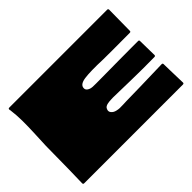

<svg xmlns="http://www.w3.org/2000/svg" viewBox="-120 -882 1134 1134"><g transform="rotate(-45 447.5 -314.5)"><path d="M863 -166Q863 -158 864 -118.5Q865 -79 866 -43.5Q867 -8 867 -8Q867 0 858 0H33Q25 0 25 -9Q28 -89 30 -316Q31 -345 34 -408.5Q37 -472 36.5 -520.5Q36 -569 30 -614Q29 -615 29 -616.5Q29 -618 29 -619Q27 -629 37 -629H855Q861 -629 863 -622L861 -446Q861 -438 853 -438Q667 -437 630 -438Q526 -442 477 -435Q431 -428 429 -401Q427 -380 453 -371Q467 -366 501 -367Q518 -367 575 -367.5Q632 -368 690 -368.5Q748 -369 799 -369Q850 -369 853 -369Q861 -369 861 -361Q863 -254 863 -242Q863 -234 854 -234Q742 -233 714 -234Q697 -234 649.5 -235Q602 -236 562 -237Q522 -238 512 -238Q509 -238 498 -237.5Q487 -237 480.5 -236.5Q474 -236 465 -234Q456 -232 449.5 -228Q443 -224 440 -217Q431 -200 442 -186.5Q453 -173 472 -169Q484 -166 496 -165.5Q508 -165 528 -166Q548 -167 552 -167Q642 -168 854 -174Q863 -174 863 -166Z"/></g></svg>

Font: Cubao Free Wide
Style: Wide
Weight: 400
Designer: Aaron Amar
Version: Version 001.001